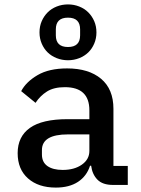

<svg xmlns="http://www.w3.org/2000/svg" viewBox="-20 -838 640 870"><path d="M492 0Q445 0 421.5 -24Q398 -48 393 -87H388Q373 -40 333.5 -14Q294 12 233 12Q154 12 107 -29.5Q60 -71 60 -144Q60 -219 115.5 -258.5Q171 -298 286 -298H385V-338Q385 -443 274 -443Q224 -443 193 -423.5Q162 -404 141 -372L76 -425Q98 -467 150 -497.5Q202 -528 284 -528Q382 -528 438 -481Q494 -434 494 -345V-86H559V0ZM385 -154V-229H288Q170 -229 170 -158V-138Q170 -103 195 -85.5Q220 -68 264 -68Q317 -68 351 -92Q385 -116 385 -154ZM159 -691Q159 -719 169 -742Q179 -765 196 -782Q213 -799 237 -808.5Q261 -818 288 -818Q315 -818 339 -808.5Q363 -799 380 -782Q397 -765 407 -742Q417 -719 417 -691Q417 -664 407 -640.5Q397 -617 380 -600.5Q363 -584 339 -574.5Q315 -565 288 -565Q261 -565 237 -574.5Q213 -584 196 -600.5Q179 -617 169 -640.5Q159 -664 159 -691ZM343 -678V-705Q343 -758 288 -758Q233 -758 233 -705V-678Q233 -625 288 -625Q343 -625 343 -678Z"/></svg>

Font: IBM Plaex Mono Medium
Style: Regular
Weight: 500
Designer: Mike Abbink, Paul van der Laan, Pieter van Rosmalen
Foundry: Bold Monday
Version: Version 2.003